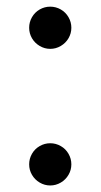

<svg xmlns="http://www.w3.org/2000/svg" viewBox="-20 -548 306 582"><path d="M68.8 0ZM196.3 -49.8Q196.3 -32.7 187.7 -18.1Q179.2 -3.4 164.3 5.4Q149.4 14.2 132.3 14.2Q115.2 14.2 100.3 5.4Q85.4 -3.4 76.9 -18.1Q68.4 -32.7 68.4 -49.8Q68.4 -66.9 76.9 -81.8Q85.4 -96.7 100.3 -105.2Q115.2 -113.8 132.3 -113.8Q149.4 -113.8 164.3 -105.2Q179.2 -96.7 187.7 -81.8Q196.3 -66.9 196.3 -49.8ZM196.3 -463.9Q196.3 -446.8 187.7 -432.1Q179.2 -417.5 164.3 -408.7Q149.4 -399.9 132.3 -399.9Q115.2 -399.9 100.3 -408.7Q85.4 -417.5 76.9 -432.1Q68.4 -446.8 68.4 -463.9Q68.4 -481 76.9 -495.8Q85.4 -510.7 100.3 -519.3Q115.2 -527.8 132.3 -527.8Q149.4 -527.8 164.3 -519.3Q179.2 -510.7 187.7 -495.8Q196.3 -481 196.3 -463.9Z"/></svg>

Font: Playfair Display SC
Style: Regular
Weight: 400
Designer: Claus Eggers Sørensen
Foundry: Claus Eggers Sørensen
Version: Version 1.004;PS 001.004;hotconv 1.0.70;makeotf.lib2.5.58329